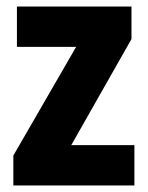

<svg xmlns="http://www.w3.org/2000/svg" viewBox="-20 -570 454 590"><path d="M393 0H21V-92L214 -426H32V-550H384V-450L199 -124H393Z"/></svg>

Font: Noto Sans Lao UI Cond ExtBd
Style: Regular
Weight: 800
Width: 3
Designer: Monotype Design Team
Foundry: Monotype Imaging Inc.
Version: Version 2.000; ttfautohint (v1.8.4.7-5d5b)